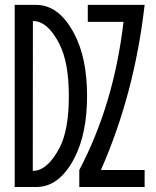

<svg xmlns="http://www.w3.org/2000/svg" viewBox="-20 -752 626 772"><path d="M298.8 0V-68.4Q438 -332.5 476.6 -664.1H333V-732.4H561.5Q520.5 -373.5 385.7 -68.4H561.5V0ZM111.8 -64.9Q170.4 -64.9 219.2 -157.2Q256.8 -228.5 256.8 -366.2Q256.8 -500.5 218.8 -575.2Q171.9 -667.5 112.3 -667.5ZM39.1 0V-732.4H125Q217.3 -732.4 278.3 -616.7Q330.1 -518.6 330.1 -366.2Q330.1 -214.8 278.8 -115.7Q218.3 0 125.5 0Z"/></svg>

Font: Consola Mono
Style: Book
Weight: 400
Monospace: yes
Version: Version 2.001